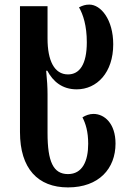

<svg xmlns="http://www.w3.org/2000/svg" viewBox="-20 -563 565 836"><path d="M276 253C411 253 483 171 483 62C483 -25 435 -67 387 -67C370 -67 353 -61 339 -52C353 -25 364 10 364 63C364 138 339 195 276 195C212 195 187 141 187 16V-153C187 -182 185 -216 181 -255H186C211 -208 251 -174 314 -174C402 -174 473 -247 473 -370C473 -478 419 -543 369 -543C352 -543 340 -539 324 -531C342 -500 358 -451 358 -379C358 -282 326 -239 276 -239C216 -239 187 -300 187 -395V-536H67V12C67 171 145 253 276 253Z"/></svg>

Font: Noto Serif Georgian Condensed SemiBold
Style: Regular
Weight: 600
Width: 3
Designer: Monotype Design Team, Akaki Razmadze
Foundry: Google LLC
Version: Version 2.003